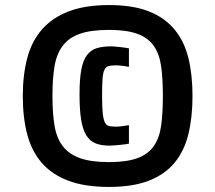

<svg xmlns="http://www.w3.org/2000/svg" viewBox="-20 -729 850 758"><path d="M489 -162Q485 -161 475 -159.5Q465 -158 453.5 -157Q442 -156 431 -155Q420 -154 413 -154Q381 -154 358.5 -162.5Q336 -171 321.5 -193.5Q307 -216 300.5 -255.5Q294 -295 294 -356Q294 -417 301 -454Q308 -491 323.5 -511.5Q339 -532 362.5 -539Q386 -546 419 -546Q425 -546 435 -545Q445 -544 455.5 -543Q466 -542 475.5 -540.5Q485 -539 489 -538V-465Q475 -468 461 -469.5Q447 -471 436 -471Q420 -471 409.5 -468.5Q399 -466 393 -455Q387 -444 385 -420Q383 -396 383 -352Q383 -307 385.5 -282.5Q388 -258 394 -246Q400 -234 410.5 -231.5Q421 -229 437 -229Q450 -229 464 -231Q478 -233 489 -235ZM740 -350Q740 -267 724 -200.5Q708 -134 670 -87.5Q632 -41 568.5 -16Q505 9 410 9Q315 9 250 -15.5Q185 -40 145 -86Q105 -132 87.5 -198.5Q70 -265 70 -350Q70 -433 87.5 -499.5Q105 -566 145.5 -612.5Q186 -659 251 -684Q316 -709 410 -709Q505 -709 568 -684Q631 -659 669.5 -612Q708 -565 724 -499Q740 -433 740 -350ZM623 -350Q623 -416 616.5 -465Q610 -514 588 -546.5Q566 -579 523.5 -595Q481 -611 410 -611Q339 -611 295 -595.5Q251 -580 227 -547.5Q203 -515 195 -466Q187 -417 187 -350Q187 -284 195 -234.5Q203 -185 227 -153Q251 -121 295 -105Q339 -89 410 -89Q481 -89 523.5 -105Q566 -121 588 -153.5Q610 -186 616.5 -235Q623 -284 623 -350Z"/></svg>

Font: Share
Style: Bold
Weight: 700
Designer: Ralph du Carrois
Version: Version 1.002